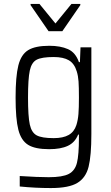

<svg xmlns="http://www.w3.org/2000/svg" viewBox="-20 -750 562 973"><path d="M80 195V142Q172 148 227 148Q297 148 328.5 131.5Q360 115 370 75Q380 35 380 -52V-68H376Q360 -28 324 -11Q288 6 229 6Q158 6 122.5 -16Q87 -38 73 -92.5Q59 -147 59 -255Q59 -363 73 -418.5Q87 -474 123 -496Q159 -518 230 -518Q286 -518 324.5 -501Q363 -484 380 -435H385L388 -510H443V-71Q443 39 429 95Q415 151 372 177Q329 203 238 203Q158 203 80 195ZM367 -116Q375 -141 377.5 -172Q380 -203 380 -255Q380 -309 378 -337.5Q376 -366 369 -388Q357 -428 329 -444.5Q301 -461 252 -461Q192 -461 166 -447.5Q140 -434 131 -392.5Q122 -351 122 -255Q122 -160 131 -119Q140 -78 166 -64Q192 -50 252 -50Q300 -50 328 -66Q356 -82 367 -116ZM226 -592 135 -724V-730H180L261 -631L342 -730H387V-724L296 -592Z"/></svg>

Font: Saira Semi Condensed Light
Style: Regular
Weight: 300
Width: 4
Designer: Hector Gatti with collaboration of the Omnibus-Type team
Foundry: Omnibus-Type
Version: Version 1.001; ttfautohint (v1.8)